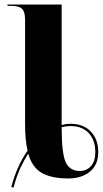

<svg xmlns="http://www.w3.org/2000/svg" viewBox="-20 -780 455 850"><path d="M40 50Q54 -2 70.5 -37Q87 -72 105 -100Q122 -39 165 -14.5Q208 10 282 10Q341 10 378 -20Q415 -50 415 -107Q415 -163 382 -197.5Q349 -232 292 -232Q271 -232 253 -226V-760H13V-754H30Q64 -754 77.5 -741Q91 -728 91 -693V-231Q91 -161 102 -113Q54 -44 30 48ZM334 -23Q289 -23 271 -61.5Q253 -100 253 -217Q273 -222 292 -222Q344 -222 373 -190.5Q402 -159 402 -107Q402 -66 382.5 -44.5Q363 -23 334 -23Z"/></svg>

Font: Noto Serif Display SemiCondensed Extra
Style: Regular
Weight: 800
Width: 4
Designer: Monotype Design Team
Foundry: Monotype Imaging Inc.
Version: Version 1.900